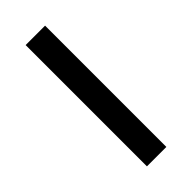

<svg xmlns="http://www.w3.org/2000/svg" viewBox="-296 -804 1069 1069"><g transform="rotate(-45 238.5 -269.5)"><path d="M162 -747H315V208H162Z"/></g></svg>

Font: Trirong Black
Style: Regular
Weight: 900
Designer: Katatrad Team
Foundry: CadsonDemak
Version: Version 1.001